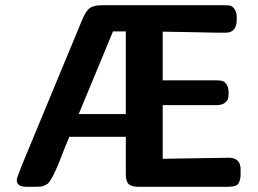

<svg xmlns="http://www.w3.org/2000/svg" viewBox="-20 -714 987 734"><path d="M44 -26Q44 -33 66 -88L294 -638Q308 -672 323 -683Q338 -694 371 -694H840Q852 -694 860 -692.5Q868 -691 876.5 -679.5Q885 -668 885 -646V-639Q885 -589 842 -589Q834 -589 820 -589Q806 -589 786 -589.5Q766 -590 716 -591Q666 -592 602 -593V-407H803Q819 -407 828.5 -405Q838 -403 846 -391.5Q854 -380 854 -358Q854 -346 852 -337.5Q850 -329 839 -320.5Q828 -312 807 -312H602V-107L855 -111Q900 -111 900 -65Q900 -46 899.5 -38.5Q899 -31 895 -19.5Q891 -8 880.5 -4Q870 0 853 0H509Q492 0 481 -4.5Q470 -9 466.5 -18Q463 -27 462 -32.5Q461 -38 461 -48V-191H245Q235 -168 224 -140Q213 -112 207.5 -97.5Q202 -83 194 -65.5Q186 -48 182 -40.5Q178 -33 172 -23.5Q166 -14 161.5 -11Q157 -8 149.5 -4.5Q142 -1 134.5 -0.5Q127 0 116 0H80Q44 0 44 -26ZM281 -278H461V-594H412Z"/></svg>

Font: CMU Sans Serif
Style: Bold
Weight: 700
Version: Version 0.7.0